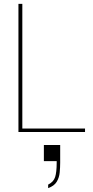

<svg xmlns="http://www.w3.org/2000/svg" viewBox="-20 -680 477 989"><path d="M75 0V-660H95V-18H418V0ZM228 289V271Q256 257 264 232Q272 207 272 158V150H206V67H290V158Q290 182 287.5 208.5Q285 235 272 256.5Q259 278 228 289Z"/></svg>

Font: Lil Grotesk Thin
Style: Regular
Weight: 100
Designer: Bastien Sozeau
Foundry: NBR — Bastien Sozeau
Version: Version 3.003; ttfautohint (v1.8.4.7-5d5b);gftools[0.9.33]